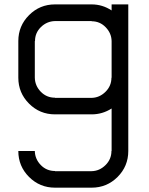

<svg xmlns="http://www.w3.org/2000/svg" viewBox="-20 -520 679 873"><path d="M138.3 166.7Q139.2 203.3 165.4 230.4Q191.7 257.5 230 257.5V258.3H396.7Q432.5 257.5 459.6 230.8Q486.7 204.2 486.7 166.7H487.5V-26.7Q445.8 0 396.7 0H230Q160.8 0 112.1 -48.8Q63.3 -97.5 63.3 -166.7V-333.3Q63.3 -402.5 112.1 -451.2Q160.8 -500 230 -500H396.7Q445.8 -500 487.5 -472.5V-500H563.3V166.7Q563.3 235.8 514.6 284.6Q465.8 333.3 396.7 333.3H230Q160.8 333.3 112.1 284.6Q63.3 235.8 63.3 166.7ZM396.7 -75Q432.5 -75.8 459.6 -102.5Q486.7 -129.2 486.7 -166.7H487.5V-333.3Q486.7 -369.2 460.4 -396.2Q434.2 -423.3 396.7 -423.3V-424.2H230Q193.3 -423.3 166.2 -397.1Q139.2 -370.8 139.2 -333.3H138.3V-166.7Q139.2 -130 165.4 -102.9Q191.7 -75.8 230 -75.8V-75Z"/></svg>

Font: 0xA000-Squarish
Style: Squareish
Weight: 400
Version: Version 0.1